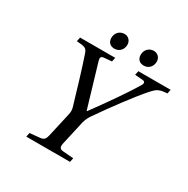

<svg xmlns="http://www.w3.org/2000/svg" viewBox="-187 -1013 1153 1179"><g transform="rotate(30 389.5 -424.0)"><path d="M512 -787C512 -758 529 -738 561 -738C596 -738 619 -765 619 -799C619 -824 601 -848 571 -848C538 -848 512 -823 512 -787ZM304 -787C304 -758 321 -738 353 -738C388 -738 411 -765 411 -799C411 -824 393 -848 363 -848C330 -848 304 -823 304 -787ZM131 -663C194 -658 201 -656 214 -617C248 -518 279 -409 312 -299C317 -282 317 -267 312 -246L274 -78C268 -50 259 -39 233 -36L161 -29L155 0H465L471 -29L395 -35C371 -37 366 -50 372 -78L410 -247C417 -274 428 -293 438 -307C514 -418 614 -551 668 -612C704 -652 716 -659 773 -663L779 -692H550L544 -663L596 -659C617 -658 620 -647 611 -630C572 -563 479 -429 400 -322H397L306 -629C302 -647 306 -656 325 -658L380 -663L386 -692H137Z"/></g></svg>

Font: Heuristica
Style: Italic
Weight: 400
Italic angle: -13°
Version: Version 1.0.1